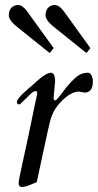

<svg xmlns="http://www.w3.org/2000/svg" viewBox="-20 -729 389 763"><path d="M161 -668.5C161 -656.2 170 -642.3 188 -627L320 -521C321.3 -519.7 322.3 -519 323 -519C323.7 -519 324.7 -519.7 326 -521L337 -535C338.3 -536.3 339 -537.3 339 -538C339 -538.7 338.3 -539.7 337 -541L233 -685C221 -701 209.3 -709 198 -709C174.7 -709 161 -692.3 161 -668.5ZM15 -668.5C15 -656.2 24 -642.3 42 -627L174 -521C175.3 -519.7 176.3 -519 177 -519C177.7 -519 178.7 -519.7 180 -521L191 -535C192.3 -536.3 193 -537.3 193 -538C193 -538.7 192.3 -539.7 191 -541L87 -685C75 -701 63.3 -709 52 -709C28.7 -709 15 -692.3 15 -668.5ZM329 -440C313 -440 298.8 -435.2 286.5 -425.5C274.2 -415.8 259.3 -400.7 242 -380C238.4 -375.5 206.7 -330 200 -330C195.3 -330 193 -333.3 193 -340L199 -406C199 -427.3 193.7 -438.7 183 -440C170.3 -440 151.7 -429 127 -407C122.3 -402.3 115.3 -396 106 -388C96.3 -379.7 47 -340 47 -324C47 -317.3 50.7 -314 58 -314C59.3 -314.7 60.7 -315.7 62 -317L103 -357C109.7 -363.7 116.3 -367 123 -367C126.3 -366.3 128 -363.3 128 -358C128 -356.7 127.2 -352.5 125.5 -345.5C123.8 -338.5 121.7 -328.3 119 -315C104.2 -241.1 81.6 -136.1 64.5 -58C57.5 -26 54 -7.3 54 -2C54 8.7 58.3 14 67 14C77.7 14 93 9.3 113 0C117.7 -2 122 -3.7 126 -5L168 -200C171.3 -214.7 174.7 -229 178 -243C185.3 -275.7 201.3 -304.2 226 -328.5C250.7 -352.8 273 -365 293 -365L317 -361C338.3 -361.7 349 -376.3 349 -405C349 -424 341.1 -440 329 -440Z"/></svg>

Font: fbb
Style: Italic
Weight: 400
Italic angle: -12°
Designer: David J. Perry, Michael Sharpe
Version: Version 0.991